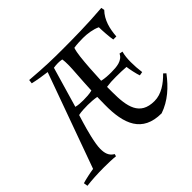

<svg xmlns="http://www.w3.org/2000/svg" viewBox="-213 -878 1109 1109"><g transform="rotate(-45 342.0 -323.5)"><path d="M398 -651C315 -651 257 -652 134 -662L131 -638C160 -631 213 -622 242 -619L32 -38C9 -35 -42 -24 -64 -17L-60 8C-23 3 31 0 81 0C113 0 154 1 177 4L181 -10C150 -28 143 -56 143 -91C143 -136 168 -226 181 -269L195 -315C216 -320 250 -321 271 -321C292 -321 322 -319 343 -315L342 -252C340 -95 382 15 539 15C615 -11 673 -64 722 -129L708 -142C667 -100 617 -64 560 -64C441 -64 424 -154 424 -273V-316C451 -320 470 -321 502 -321C537 -321 560 -320 585 -318C587 -298 598 -247 605 -229L628 -233C624 -262 622 -291 622 -320C622 -346 624 -372 631 -397L611 -401C593 -362 545 -358 502 -358C475 -358 452 -359 425 -365C428 -434 432 -497 438 -549C441 -573 444 -591 450 -609C472 -613 504 -614 526 -614C560 -614 603 -608 634 -593C634 -569 638 -508 643 -484H668C672 -542 686 -600 727 -642L723 -662C600 -652 481 -651 398 -651ZM285 -611C296 -613 310 -614 321 -614C330 -614 344 -613 353 -611C356 -595 356 -577 356 -558C356 -531 349 -454 345 -365C324 -359 294 -358 273 -358C252 -358 232 -359 213 -364Z"/></g></svg>

Font: Almendra
Style: Regular
Weight: 400
Designer: Ana Sanfelippo
Foundry: Ana Sanfelippo
Version: Version 1.003